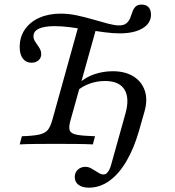

<svg xmlns="http://www.w3.org/2000/svg" viewBox="-20 -643 780 855"><path d="M67.7 0 77.4 -36.3Q127.4 -37.9 153.6 -43.5Q179.8 -49.2 191.9 -63.3Q204 -77.4 212.1 -105.6L333.9 -543.5L411.3 -526.6L293.5 -105.6Q285.5 -77.4 290.3 -62.9Q295.2 -48.4 321.4 -43.1Q347.6 -37.9 403.2 -36.3L393.5 0Q361.3 -1.6 317.3 -2Q273.4 -2.4 224.2 -2.4Q181.5 -2.4 140.3 -2Q99.2 -1.6 67.7 0ZM375.8 192.7Q346.8 192.7 329.8 180.2Q312.9 167.7 312.9 145.2Q312.9 125 326.6 112.5Q340.3 100 359.7 100Q372.6 100 383.1 105.2Q393.5 110.5 403.2 116.9Q412.9 123.4 422.2 128.6Q431.5 133.9 440.3 133.9Q449.2 133.9 455.6 128.2Q462.1 122.6 467.3 111.7Q472.6 100.8 476.6 84.7L537.9 -134.7Q558.1 -204.8 534.7 -243.5Q511.3 -282.3 447.6 -282.3Q411.3 -282.3 378.2 -270.2Q345.2 -258.1 323.4 -237.9L333.1 -273.4Q361.3 -299.2 400.4 -312.5Q439.5 -325.8 482.3 -325.8Q537.1 -325.8 574.2 -302.8Q611.3 -279.8 625 -238.7Q638.7 -197.6 622.6 -143.5L599.2 -61.3Q576.6 17.7 543.1 74.6Q509.7 131.5 467.3 162.1Q425 192.7 375.8 192.7ZM120.2 -363.7Q96 -363.7 81.9 -381.9Q67.7 -400 67.7 -433.9Q67.7 -478.2 90.7 -511.7Q113.7 -545.2 154.8 -563.7Q196 -582.3 250.8 -582.3Q286.3 -582.3 323.8 -574.2Q361.3 -566.1 396.8 -555.6Q432.3 -545.2 461.7 -537.5Q491.1 -529.8 509.7 -529.8Q531.5 -529.8 542.7 -539.1Q554 -548.4 559.7 -562.5Q565.3 -576.6 569.8 -590.3Q574.2 -604 583.5 -613.3Q592.7 -622.6 610.5 -622.6Q630.6 -622.6 641.5 -610.9Q652.4 -599.2 652.4 -578.2Q652.4 -539.5 614.9 -516.9Q577.4 -494.4 512.1 -494.4Q483.9 -494.4 446.8 -499.2Q409.7 -504 370.2 -510.5Q330.6 -516.9 292.7 -521.8Q254.8 -526.6 223.4 -526.6Q177.4 -526.6 153.2 -515.3Q129 -504 129 -481.5Q129 -471 134.3 -461.7Q139.5 -452.4 146.4 -443.1Q153.2 -433.9 158.5 -423.8Q163.7 -413.7 163.7 -402.4Q163.7 -385.5 151.6 -374.6Q139.5 -363.7 120.2 -363.7Z"/></svg>

Font: Playfair 9pt
Style: Italic
Weight: 400
Italic angle: -15.6°
Designer: Claus Eggers Sørensen
Foundry: Claus Eggers Sørensen
Version: Version 2.001;gftools[0.9.30]